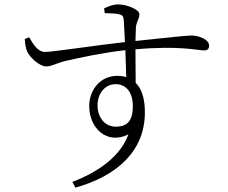

<svg xmlns="http://www.w3.org/2000/svg" viewBox="-20 -793 1040 876"><path d="M508 -215C462 -215 425 -253 425 -313C425 -364 457 -409 508 -409C551 -409 586 -377 586 -309C586 -238 558 -215 508 -215ZM516 -447C434 -447 387 -379 387 -309C387 -207 469 -131 566 -180C530 -81 431 -9 310 37L324 63C511 11 641 -102 641 -280C641 -340 628 -387 599 -415L598 -568C802 -586 881 -563 911 -563C928 -563 934 -571 934 -585C934 -614 885 -631 854 -631C832 -631 759 -623 598 -606L600 -666C601 -692 616 -706 616 -728C616 -751 556 -773 519 -773C494 -773 472 -762 455 -755L458 -733C487 -732 509 -732 523 -728C539 -724 544 -719 545 -698L550 -601C430 -588 221 -556 186 -556C152 -556 132 -591 113 -623L93 -615C94 -596 97 -574 104 -558C115 -533 159 -490 191 -490C216 -490 235 -504 279 -515C344 -530 456 -554 552 -564L556 -441C544 -445 531 -447 516 -447Z"/></svg>

Font: Noto Serif CJK SC Light
Style: Regular
Weight: 300
Designer: Ryoko NISHIZUKA 西塚涼子 (kana & ideographs); Frank Grießhammer (Latin, Greek & Cyrillic); Wenlong ZHANG 张文龙 (bopomofo); San
Foundry: Adobe
Version: Version 2.001;hotconv 1.1.0;makeotfexe 2.6.0